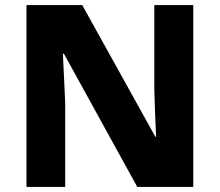

<svg xmlns="http://www.w3.org/2000/svg" viewBox="-20 -734 863 754"><path d="M739 0H519L231 -523H227Q229 -480 231.5 -427.5Q234 -375 236 -330V0H84V-714H303L590 -197H593Q591 -240 589 -289.5Q587 -339 586 -383V-714H739Z"/></svg>

Font: Noto Sans Kannada ExtraBold
Style: Regular
Weight: 800
Designer: Jelle Bosma - Monotype Design Team
Foundry: Monotype Imaging Inc.
Version: Version 2.005; ttfautohint (v1.8.4.7-5d5b)